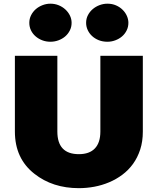

<svg xmlns="http://www.w3.org/2000/svg" viewBox="-20 -984 838 1020"><path d="M437.5 -862.8Q437.5 -885.3 447.3 -903.8Q457 -922.4 472.9 -935.8Q488.8 -949.2 509 -956.8Q529.3 -964.4 550.8 -964.4Q576.2 -964.4 596.7 -955.3Q617.2 -946.3 631.8 -931.6Q646.5 -917 654.3 -898.9Q662.1 -880.9 662.1 -862.8Q662.1 -840.8 652.8 -822.3Q643.6 -803.7 628.2 -790.5Q612.8 -777.3 592.5 -769.8Q572.3 -762.2 550.8 -762.2Q525.4 -762.2 504.6 -770.5Q483.9 -778.8 469 -792.7Q454.1 -806.6 445.8 -824.7Q437.5 -842.8 437.5 -862.8ZM135.7 -862.8Q135.7 -884.3 145 -902.8Q154.3 -921.4 169.9 -935.1Q185.5 -948.7 205.8 -956.5Q226.1 -964.4 248 -964.4Q271.5 -964.4 291.7 -956.1Q312 -947.8 327.4 -933.6Q342.8 -919.4 351.6 -901.1Q360.4 -882.8 360.4 -862.8Q360.4 -840.3 350.8 -821.8Q341.3 -803.2 325.7 -790Q310.1 -776.9 289.8 -769.5Q269.5 -762.2 248 -762.2Q224.6 -762.2 204.3 -770Q184.1 -777.8 168.7 -791.3Q153.3 -804.7 144.5 -823Q135.7 -841.3 135.7 -862.8ZM398.9 -165Q455.1 -165 484.1 -195.6Q513.2 -226.1 513.2 -285.2V-687.5H738.8V-285.2Q738.8 -232.4 724.9 -189.7Q710.9 -147 686.8 -113.5Q662.6 -80.1 629.9 -55.7Q597.2 -31.2 559.3 -15.4Q521.5 0.5 480.5 8.1Q439.5 15.6 398.9 15.6Q259.8 15.6 163.1 -60.5Q59.1 -141.6 59.1 -285.2V-687.5H284.7V-285.2Q284.7 -165 398.9 -165Z"/></svg>

Font: Paytone One
Style: Regular
Weight: 400
Designer: vernon adams
Foundry: vernon adams
Version: 1.000